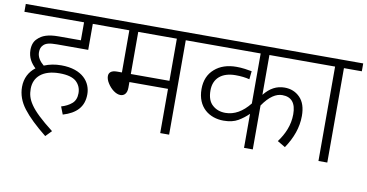

<svg xmlns="http://www.w3.org/2000/svg" viewBox="-73 -818 2199 1150"><g transform="rotate(10 1026.0 -242.5)"><path d="M333 -7.8C413.1 -31.7 457 -76.2 457 -152.8C457 -225.1 403.8 -296.9 273.9 -296.9C235.8 -296.9 201.2 -290 169.9 -276.9C147 -295.9 127.9 -320.3 127.9 -351.1C127.9 -369.6 132.8 -383.8 143.1 -394C157.2 -409.7 179.2 -416 226.1 -416H416V-574.2H525.9V-622.1H0V-574.2H362.8V-464.8H228C163.1 -464.8 127.4 -451.2 102.1 -425.8C84.5 -410.2 75.2 -386.7 75.2 -356C75.2 -309.1 97.2 -277.3 124 -252C86.9 -224.1 64 -182.1 64 -128.9C64 -83 79.6 -39.6 110.8 1C141.6 41.5 189 86.9 252 137.2L287.1 101.1C213.4 43.9 170.9 2.9 147.5 -31.7C124 -65.9 117.2 -93.8 117.2 -127C117.2 -199.2 170.4 -248 272 -248C319.3 -248 353 -238.8 373.5 -220.7C393.6 -202.1 403.8 -178.7 403.8 -149.9C403.8 -122.6 395.5 -101.6 378.4 -86.9C361.3 -72.3 340.3 -61.5 314.9 -54.2Z M1090.3 -574.2V-622.1H511.2V-574.2H638.2V-317.9H608.4C571.8 -317.9 559.1 -301.8 559.1 -282.2C559.1 -269 564 -254.4 573.7 -239.3C593.3 -208 624.5 -183.1 652.3 -183.1C673.8 -183.1 692.4 -197.8 692.4 -234.9V-269H927.2V0H981.4V-574.2ZM927.2 -317.9H692.4V-574.2H927.2Z M1810.1 -622.1H1075.2V-574.2H1437V-270C1393.1 -214.8 1344.2 -187 1290 -187C1258.8 -187 1232.4 -196.3 1211.4 -215.3C1189.9 -233.9 1179.2 -263.7 1179.2 -304.2C1179.2 -378.4 1229.5 -419.9 1312 -419.9C1344.7 -419.9 1373 -416.5 1397 -410.2L1402.3 -460C1391.6 -461.9 1377.4 -464.4 1359.9 -466.8C1341.8 -469.2 1325.2 -470.2 1309.1 -470.2C1254.4 -470.2 1210 -455.6 1176.3 -425.8C1142.1 -396 1125 -355 1125 -303.2C1125 -192.4 1200.7 -139.2 1287.1 -139.2C1322.8 -139.2 1352.1 -146 1375.5 -159.7C1398.4 -173.3 1418.9 -189 1437 -207V0H1490.2V-267.1C1531.2 -327.1 1570.8 -351.1 1608.4 -351.1C1664.6 -351.1 1692.4 -316.9 1692.4 -249C1692.4 -182.6 1666.5 -125.5 1629.4 -75.2L1677.2 -46.9C1720.7 -111.3 1745.1 -178.2 1745.1 -248C1745.1 -297.4 1732.9 -334.5 1708 -359.9C1683.1 -385.3 1651.9 -397.9 1614.3 -397.9C1565.9 -397.9 1525.9 -376.5 1490.2 -332V-574.2H1810.1Z M2052.2 -574.2V-622.1H1795.4V-574.2H1889.6V0H1943.4V-574.2Z"/></g></svg>

Font: Noto Reveo Sans
Style: Regular
Weight: 300
Designer: Monotype Design Team
Foundry: Monotype Imaging Inc.
Version: Version 2.007